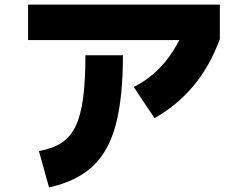

<svg xmlns="http://www.w3.org/2000/svg" viewBox="-20 -757 1040 834"><path d="M651 -244 561 -379Q622 -410 671 -459Q720 -508 759 -583H102V-737H935V-587Q889 -464 817 -380Q745 -296 651 -244ZM193 57 149 -101Q208 -111 247 -136.5Q286 -162 308.5 -209Q331 -256 341 -331Q351 -406 351 -517H514Q514 -335 483.5 -217.5Q453 -100 382.5 -34.5Q312 31 193 57Z"/></svg>

Font: Murecho ExtraBold
Style: Regular
Weight: 800
Designer: Neil Summerour
Foundry: Positype
Version: Version 1.010; ttfautohint (v1.8.3)